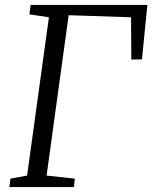

<svg xmlns="http://www.w3.org/2000/svg" viewBox="-20 -763 621 783"><path d="M18 0 22.5 -34.5 90.5 -47 179.5 -692.5 100 -704.5 105 -743H581L559 -521L515.5 -520L514.5 -692.5L260 -701L170 -47L285 -34.5L281.5 0Z"/></svg>

Font: Merriweather 20pt Light
Style: Italic
Weight: 300
Italic angle: -7.8°
Version: Version 2.101